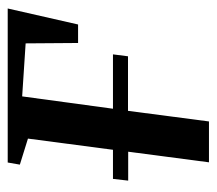

<svg xmlns="http://www.w3.org/2000/svg" viewBox="-52 -510 562 498"><g transform="rotate(-90 229.0 -261.0)"><path d="M56.5 -522H456L414.5 -339.5H366.5L365.5 -475.5L228 -484.5L196 -249H337L332 -210H190.5L163 0H57L84.5 -209.5H9.5L14 -249H89.5L118.5 -469.5L51 -490.5Z"/></g></svg>

Font: Merriweather 96pt Medium
Style: Italic
Weight: 500
Italic angle: -7.8°
Version: Version 2.101